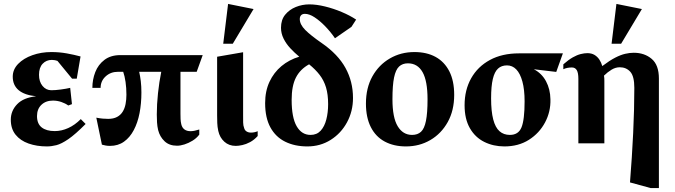

<svg xmlns="http://www.w3.org/2000/svg" viewBox="-20 -731 3443 979"><path d="M219.1 15.6Q167.5 15.6 125.6 0.8Q83.6 -14 59.4 -44.2Q35.1 -74.4 35.1 -120.6Q35.1 -166.1 67.4 -199.6Q99.6 -233.1 164.4 -240.1Q105.4 -245.9 75.2 -271.1Q45 -296.4 45 -340.1Q45 -376.8 72.5 -405.2Q100 -433.6 145.1 -449.6Q190.1 -465.6 241.9 -465.6Q282.6 -465.6 320.6 -458.7Q358.5 -451.9 390.7 -443.1L371.4 -330H347.4L272.9 -420.6Q268.2 -422.6 259.9 -424.1Q251.6 -425.6 244.6 -425.6Q216.2 -425.6 197.6 -406.1Q178.9 -386.5 178.9 -349.7Q178.9 -314.5 196.9 -292.7Q215 -270.9 241.7 -270.9Q262.4 -270.9 289.7 -274.6Q317.1 -278.2 337.9 -283L346.9 -200L328.1 -193.1Q313.1 -204.1 292.4 -211.1Q271.6 -218.1 250.1 -218.1Q213.6 -218.1 191.2 -196.6Q168.7 -175.1 168.7 -139.1Q168.7 -99.9 192.7 -81.2Q216.6 -62.6 259.1 -62.6Q294 -62.6 328 -78.1Q362 -93.5 391.9 -123.7L416.6 -98.9Q364.1 -46 328.6 -21.6Q293 2.7 267.6 9.2Q242.2 15.6 219.1 15.6Z M499.6 6.6 471.1 -131Q488.9 -127.5 503.3 -126.2Q517.7 -124.9 531.7 -124.9Q558.5 -124.9 576.7 -134.6Q594.9 -144.2 605.4 -161.2Q616 -178.2 620.3 -200.7Q624.6 -223.2 624.6 -247.9Q624.6 -282.6 620.2 -313.1Q615.7 -343.6 608.2 -364.9H580.9Q544.1 -364.9 518.6 -341.4Q493 -317.9 493 -283.1H451Q451 -325.4 465.9 -363.5Q480.7 -401.6 512.7 -425.8Q544.6 -450 593.6 -450H1013.6L982.9 -364.9H900.2V-151.2Q900.2 -137.2 900.7 -124.2Q901.2 -111.1 904.2 -98.1Q908.2 -80.1 920.4 -71.1Q932.5 -62.1 951.5 -62.1Q961.5 -62.1 972.3 -64.4Q983.1 -66.6 996.1 -70.7V-44.6Q982.1 -26 961.6 -13.6Q941.1 -1.1 920.6 5.4Q900 12 882.5 12Q843.1 12 819.1 -10.8Q795.1 -33.5 786.4 -67.5Q781.9 -87 780.7 -106.7Q779.5 -126.4 779.5 -147.1Q779.5 -198.6 785.6 -255.8Q791.7 -313 802.2 -364.9H689.7Q694.7 -343.1 697.9 -316.9Q701 -290.6 701 -259.3Q701 -203.6 691.6 -154.5Q682.1 -105.4 662.2 -67.8Q642.4 -30.1 612.2 -8.6Q582 12.9 540.7 12.9Q529.4 12.9 519.2 11.1Q509.1 9.2 499.6 6.6Z M1182.1 12.9Q1147.5 12.9 1124 -8.3Q1100.5 -29.5 1093 -63.3Q1088.5 -84.3 1087.8 -104.1Q1087.1 -124 1087.1 -143V-441.7L1219.6 -464.7V-144.1Q1219.6 -122.5 1219.8 -106.5Q1220 -90.5 1224.9 -78.1Q1227.6 -67.1 1236.9 -61Q1246.1 -54.9 1259.6 -54.9Q1269 -54.9 1278.1 -56.9Q1287.2 -59 1293.9 -62V-37.4Q1275.9 -17.5 1255.2 -6.4Q1234.6 4.6 1215.5 8.7Q1196.4 12.9 1182.1 12.9ZM1118.2 -507.9 1143 -711 1272.9 -684.9 1166.9 -507.9Z M1546.9 15.6Q1482.9 15.6 1434.3 -8.4Q1385.6 -32.4 1358.8 -81.4Q1331.9 -130.5 1331.9 -205.1Q1331.9 -266.5 1354.1 -314Q1376.3 -361.5 1415.3 -394Q1454.3 -426.5 1505.9 -441.9Q1481.9 -461.8 1460.4 -484.8Q1439 -507.8 1425.9 -534.3Q1412.8 -560.9 1412.8 -589.5Q1412.8 -629.9 1434 -655.9Q1455.3 -682 1488.4 -695.4Q1521.5 -708.7 1557.1 -708.7Q1593.5 -708.7 1636.9 -698.1Q1680.4 -687.5 1722.1 -669.9Q1763.9 -652.4 1795.9 -631.1L1772 -594L1688 -535.9Q1665.4 -569 1638.1 -597.1Q1610.9 -625.1 1584 -642.8Q1557.1 -660.4 1534.6 -660.4Q1522 -660.4 1515.3 -653.4Q1508.6 -646.4 1508.6 -633.9Q1508.6 -606.3 1536.3 -578.4Q1564 -550.5 1621.1 -511Q1703.6 -453.9 1741.7 -384.4Q1779.9 -315 1779.9 -231.4Q1779.9 -163.5 1749.4 -107.3Q1719 -51.1 1666.2 -17.8Q1613.5 15.6 1546.9 15.6ZM1563.4 -43.1Q1595.4 -43.1 1615.1 -64.6Q1634.8 -86.1 1643.9 -121.8Q1653.1 -157.5 1653.1 -200.1Q1653.1 -249.6 1642.3 -285.4Q1631.5 -321.1 1609.9 -349.1Q1588.4 -377 1556.1 -403.1Q1510.6 -378.1 1488.9 -335.6Q1467.1 -293 1467.1 -222Q1467.1 -131.5 1492.7 -87.3Q1518.2 -43.1 1563.4 -43.1Z M2049.9 15.6Q1987.9 15.6 1941.7 -9.2Q1895.5 -34 1870.7 -83.1Q1845.9 -132.2 1845.9 -202.9Q1845.9 -282.5 1878.7 -341.4Q1911.5 -400.2 1967.7 -432.9Q2023.9 -465.6 2092.9 -465.6Q2155.9 -465.6 2201.1 -440.8Q2246.2 -416 2271.1 -367.4Q2295.9 -318.8 2295.9 -247.1Q2295.9 -167.9 2263.1 -108.8Q2230.3 -49.8 2174.6 -17.1Q2118.9 15.6 2049.9 15.6ZM2081.1 -43.1Q2109.5 -43.1 2126.7 -59.1Q2143.9 -75 2151.9 -114.6Q2160 -154.1 2160 -224.9Q2160 -318.4 2134.6 -363.2Q2109.1 -408.1 2059.9 -408.1Q2032.5 -408.1 2015 -391.9Q1997.5 -375.6 1989.3 -335.8Q1981.1 -295.9 1981.1 -225.1Q1981.1 -131.6 2007.8 -87.4Q2034.5 -43.1 2081.1 -43.1Z M2551.9 15.6Q2495.6 15.6 2449.3 -7.4Q2402.9 -30.4 2375.9 -77.4Q2348.9 -124.4 2348.9 -194.4Q2348.9 -272.4 2382.5 -332Q2416.1 -391.6 2478.1 -425.2Q2540.1 -458.9 2626 -458.9H2850.1L2816.3 -364.3L2701.9 -377.9Q2742.2 -357.3 2764 -316.9Q2785.7 -276.5 2786.6 -224.9Q2788.5 -162 2759.3 -106.9Q2730.1 -51.9 2676.9 -18.1Q2623.8 15.6 2551.9 15.6ZM2579.9 -43.1Q2623.5 -43.1 2639.2 -81.8Q2654.9 -120.5 2654.9 -214Q2654.9 -274.6 2643.6 -315.5Q2632.4 -356.4 2612.5 -377Q2592.6 -397.6 2565.1 -397.6Q2537.1 -397.6 2519.4 -381.3Q2501.6 -365 2492.9 -328.2Q2484.1 -291.4 2484.1 -229.4Q2484.1 -163.6 2494.9 -122.1Q2505.7 -80.6 2527 -61.9Q2548.2 -43.1 2579.9 -43.1Z M2929.1 0V-328.9Q2929.1 -359.9 2920.9 -373.4Q2912.6 -387 2896.1 -387Q2884.9 -387 2873.4 -384.9Q2862 -382.8 2852.4 -378V-403Q2878.6 -426 2900.4 -438.4Q2922.2 -450.7 2941.1 -455.4Q2959.9 -460 2974.9 -460Q2996.2 -460 3011.2 -451.1Q3026.2 -442.1 3036.1 -427.2Q3046 -412.2 3051 -394.1Q3088.4 -422.4 3116.7 -436.9Q3145.1 -451.5 3168.1 -456.7Q3191.1 -462 3211.4 -462Q3266.2 -462 3303 -430.7Q3339.7 -399.5 3339.7 -330.7V228H3297.9L3192.3 199.1Q3202.6 71.1 3208.5 -52.3Q3214.4 -175.7 3214.4 -283Q3214.4 -342.2 3193.8 -365.1Q3173.1 -388 3140.4 -388Q3118.7 -388 3098.7 -375.9Q3078.6 -363.9 3059.7 -345.4Q3061 -338.7 3061.3 -332.1Q3061.6 -325.5 3061.6 -318.2V0ZM3098.4 -507.9 3123.1 -711 3253 -684.9 3147 -507.9Z"/></svg>

Font: Ancizar Serif Light
Style: Regular
Weight: 300
Designer: Cesar Puertas, Viviana Monsalve, Julian Moncada, Julian Prieto, Jose Castro, Felipe Aragon, Mariel Hernandez, Sara Alarc
Version: Version 8.100